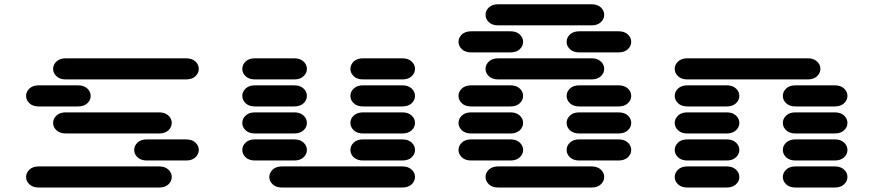

<svg xmlns="http://www.w3.org/2000/svg" viewBox="-20 -881 4040 888"><path d="M159.2 -13.7H715.8Q743.2 -13.7 758.8 -28.3Q774.4 -43 774.4 -62.5Q774.4 -82 758.8 -96.7Q743.2 -111.3 715.8 -111.3H159.2Q131.8 -111.3 116.2 -96.7Q100.6 -82 100.6 -62.5Q100.6 -43 116.2 -28.3Q131.8 -13.7 159.2 -13.7ZM659.2 -138.7H840.8Q868.2 -138.7 883.8 -153.3Q899.4 -168 899.4 -187.5Q899.4 -207 883.8 -221.7Q868.2 -236.3 840.8 -236.3H659.2Q631.8 -236.3 616.2 -221.7Q600.6 -207 600.6 -187.5Q600.6 -168 616.2 -153.3Q631.8 -138.7 659.2 -138.7ZM284.2 -263.7H715.8Q743.2 -263.7 758.8 -278.3Q774.4 -293 774.4 -312.5Q774.4 -332 758.8 -346.7Q743.2 -361.3 715.8 -361.3H284.2Q256.8 -361.3 241.2 -346.7Q225.6 -332 225.6 -312.5Q225.6 -293 241.2 -278.3Q256.8 -263.7 284.2 -263.7ZM159.2 -388.7H340.8Q368.2 -388.7 383.8 -403.3Q399.4 -418 399.4 -437.5Q399.4 -457 383.8 -471.7Q368.2 -486.3 340.8 -486.3H159.2Q131.8 -486.3 116.2 -471.7Q100.6 -457 100.6 -437.5Q100.6 -418 116.2 -403.3Q131.8 -388.7 159.2 -388.7ZM284.2 -513.7H840.8Q868.2 -513.7 883.8 -528.3Q899.4 -543 899.4 -562.5Q899.4 -582 883.8 -596.7Q868.2 -611.3 840.8 -611.3H284.2Q256.8 -611.3 241.2 -596.7Q225.6 -582 225.6 -562.5Q225.6 -543 241.2 -528.3Q256.8 -513.7 284.2 -513.7Z M1284.2 -13.7H1840.8Q1868.2 -13.7 1883.8 -28.3Q1899.4 -43 1899.4 -62.5Q1899.4 -82 1883.8 -96.7Q1868.2 -111.3 1840.8 -111.3H1284.2Q1256.8 -111.3 1241.2 -96.7Q1225.6 -82 1225.6 -62.5Q1225.6 -43 1241.2 -28.3Q1256.8 -13.7 1284.2 -13.7ZM1159.2 -138.7H1340.8Q1368.2 -138.7 1383.8 -153.3Q1399.4 -168 1399.4 -187.5Q1399.4 -207 1383.8 -221.7Q1368.2 -236.3 1340.8 -236.3H1159.2Q1131.8 -236.3 1116.2 -221.7Q1100.6 -207 1100.6 -187.5Q1100.6 -168 1116.2 -153.3Q1131.8 -138.7 1159.2 -138.7ZM1659.2 -138.7H1840.8Q1868.2 -138.7 1883.8 -153.3Q1899.4 -168 1899.4 -187.5Q1899.4 -207 1883.8 -221.7Q1868.2 -236.3 1840.8 -236.3H1659.2Q1631.8 -236.3 1616.2 -221.7Q1600.6 -207 1600.6 -187.5Q1600.6 -168 1616.2 -153.3Q1631.8 -138.7 1659.2 -138.7ZM1159.2 -263.7H1340.8Q1368.2 -263.7 1383.8 -278.3Q1399.4 -293 1399.4 -312.5Q1399.4 -332 1383.8 -346.7Q1368.2 -361.3 1340.8 -361.3H1159.2Q1131.8 -361.3 1116.2 -346.7Q1100.6 -332 1100.6 -312.5Q1100.6 -293 1116.2 -278.3Q1131.8 -263.7 1159.2 -263.7ZM1659.2 -263.7H1840.8Q1868.2 -263.7 1883.8 -278.3Q1899.4 -293 1899.4 -312.5Q1899.4 -332 1883.8 -346.7Q1868.2 -361.3 1840.8 -361.3H1659.2Q1631.8 -361.3 1616.2 -346.7Q1600.6 -332 1600.6 -312.5Q1600.6 -293 1616.2 -278.3Q1631.8 -263.7 1659.2 -263.7ZM1159.2 -388.7H1340.8Q1368.2 -388.7 1383.8 -403.3Q1399.4 -418 1399.4 -437.5Q1399.4 -457 1383.8 -471.7Q1368.2 -486.3 1340.8 -486.3H1159.2Q1131.8 -486.3 1116.2 -471.7Q1100.6 -457 1100.6 -437.5Q1100.6 -418 1116.2 -403.3Q1131.8 -388.7 1159.2 -388.7ZM1659.2 -388.7H1840.8Q1868.2 -388.7 1883.8 -403.3Q1899.4 -418 1899.4 -437.5Q1899.4 -457 1883.8 -471.7Q1868.2 -486.3 1840.8 -486.3H1659.2Q1631.8 -486.3 1616.2 -471.7Q1600.6 -457 1600.6 -437.5Q1600.6 -418 1616.2 -403.3Q1631.8 -388.7 1659.2 -388.7ZM1159.2 -513.7H1340.8Q1368.2 -513.7 1383.8 -528.3Q1399.4 -543 1399.4 -562.5Q1399.4 -582 1383.8 -596.7Q1368.2 -611.3 1340.8 -611.3H1159.2Q1131.8 -611.3 1116.2 -596.7Q1100.6 -582 1100.6 -562.5Q1100.6 -543 1116.2 -528.3Q1131.8 -513.7 1159.2 -513.7ZM1659.2 -513.7H1840.8Q1868.2 -513.7 1883.8 -528.3Q1899.4 -543 1899.4 -562.5Q1899.4 -582 1883.8 -596.7Q1868.2 -611.3 1840.8 -611.3H1659.2Q1631.8 -611.3 1616.2 -596.7Q1600.6 -582 1600.6 -562.5Q1600.6 -543 1616.2 -528.3Q1631.8 -513.7 1659.2 -513.7Z M2284.2 -13.7H2715.8Q2743.2 -13.7 2758.8 -28.3Q2774.4 -43 2774.4 -62.5Q2774.4 -82 2758.8 -96.7Q2743.2 -111.3 2715.8 -111.3H2284.2Q2256.8 -111.3 2241.2 -96.7Q2225.6 -82 2225.6 -62.5Q2225.6 -43 2241.2 -28.3Q2256.8 -13.7 2284.2 -13.7ZM2159.2 -138.7H2340.8Q2368.2 -138.7 2383.8 -153.3Q2399.4 -168 2399.4 -187.5Q2399.4 -207 2383.8 -221.7Q2368.2 -236.3 2340.8 -236.3H2159.2Q2131.8 -236.3 2116.2 -221.7Q2100.6 -207 2100.6 -187.5Q2100.6 -168 2116.2 -153.3Q2131.8 -138.7 2159.2 -138.7ZM2659.2 -138.7H2840.8Q2868.2 -138.7 2883.8 -153.3Q2899.4 -168 2899.4 -187.5Q2899.4 -207 2883.8 -221.7Q2868.2 -236.3 2840.8 -236.3H2659.2Q2631.8 -236.3 2616.2 -221.7Q2600.6 -207 2600.6 -187.5Q2600.6 -168 2616.2 -153.3Q2631.8 -138.7 2659.2 -138.7ZM2159.2 -263.7H2340.8Q2368.2 -263.7 2383.8 -278.3Q2399.4 -293 2399.4 -312.5Q2399.4 -332 2383.8 -346.7Q2368.2 -361.3 2340.8 -361.3H2159.2Q2131.8 -361.3 2116.2 -346.7Q2100.6 -332 2100.6 -312.5Q2100.6 -293 2116.2 -278.3Q2131.8 -263.7 2159.2 -263.7ZM2659.2 -263.7H2840.8Q2868.2 -263.7 2883.8 -278.3Q2899.4 -293 2899.4 -312.5Q2899.4 -332 2883.8 -346.7Q2868.2 -361.3 2840.8 -361.3H2659.2Q2631.8 -361.3 2616.2 -346.7Q2600.6 -332 2600.6 -312.5Q2600.6 -293 2616.2 -278.3Q2631.8 -263.7 2659.2 -263.7ZM2159.2 -388.7H2340.8Q2368.2 -388.7 2383.8 -403.3Q2399.4 -418 2399.4 -437.5Q2399.4 -457 2383.8 -471.7Q2368.2 -486.3 2340.8 -486.3H2159.2Q2131.8 -486.3 2116.2 -471.7Q2100.6 -457 2100.6 -437.5Q2100.6 -418 2116.2 -403.3Q2131.8 -388.7 2159.2 -388.7ZM2659.2 -388.7H2840.8Q2868.2 -388.7 2883.8 -403.3Q2899.4 -418 2899.4 -437.5Q2899.4 -457 2883.8 -471.7Q2868.2 -486.3 2840.8 -486.3H2659.2Q2631.8 -486.3 2616.2 -471.7Q2600.6 -457 2600.6 -437.5Q2600.6 -418 2616.2 -403.3Q2631.8 -388.7 2659.2 -388.7ZM2284.2 -513.7H2715.8Q2743.2 -513.7 2758.8 -528.3Q2774.4 -543 2774.4 -562.5Q2774.4 -582 2758.8 -596.7Q2743.2 -611.3 2715.8 -611.3H2284.2Q2256.8 -611.3 2241.2 -596.7Q2225.6 -582 2225.6 -562.5Q2225.6 -543 2241.2 -528.3Q2256.8 -513.7 2284.2 -513.7ZM2159.2 -638.7H2340.8Q2368.2 -638.7 2383.8 -653.3Q2399.4 -668 2399.4 -687.5Q2399.4 -707 2383.8 -721.7Q2368.2 -736.3 2340.8 -736.3H2159.2Q2131.8 -736.3 2116.2 -721.7Q2100.6 -707 2100.6 -687.5Q2100.6 -668 2116.2 -653.3Q2131.8 -638.7 2159.2 -638.7ZM2659.2 -638.7H2840.8Q2868.2 -638.7 2883.8 -653.3Q2899.4 -668 2899.4 -687.5Q2899.4 -707 2883.8 -721.7Q2868.2 -736.3 2840.8 -736.3H2659.2Q2631.8 -736.3 2616.2 -721.7Q2600.6 -707 2600.6 -687.5Q2600.6 -668 2616.2 -653.3Q2631.8 -638.7 2659.2 -638.7ZM2284.2 -763.7H2715.8Q2743.2 -763.7 2758.8 -778.3Q2774.4 -793 2774.4 -812.5Q2774.4 -832 2758.8 -846.7Q2743.2 -861.3 2715.8 -861.3H2284.2Q2256.8 -861.3 2241.2 -846.7Q2225.6 -832 2225.6 -812.5Q2225.6 -793 2241.2 -778.3Q2256.8 -763.7 2284.2 -763.7Z M3159.2 -13.7H3340.8Q3368.2 -13.7 3383.8 -28.3Q3399.4 -43 3399.4 -62.5Q3399.4 -82 3383.8 -96.7Q3368.2 -111.3 3340.8 -111.3H3159.2Q3131.8 -111.3 3116.2 -96.7Q3100.6 -82 3100.6 -62.5Q3100.6 -43 3116.2 -28.3Q3131.8 -13.7 3159.2 -13.7ZM3659.2 -13.7H3840.8Q3868.2 -13.7 3883.8 -28.3Q3899.4 -43 3899.4 -62.5Q3899.4 -82 3883.8 -96.7Q3868.2 -111.3 3840.8 -111.3H3659.2Q3631.8 -111.3 3616.2 -96.7Q3600.6 -82 3600.6 -62.5Q3600.6 -43 3616.2 -28.3Q3631.8 -13.7 3659.2 -13.7ZM3159.2 -138.7H3340.8Q3368.2 -138.7 3383.8 -153.3Q3399.4 -168 3399.4 -187.5Q3399.4 -207 3383.8 -221.7Q3368.2 -236.3 3340.8 -236.3H3159.2Q3131.8 -236.3 3116.2 -221.7Q3100.6 -207 3100.6 -187.5Q3100.6 -168 3116.2 -153.3Q3131.8 -138.7 3159.2 -138.7ZM3659.2 -138.7H3840.8Q3868.2 -138.7 3883.8 -153.3Q3899.4 -168 3899.4 -187.5Q3899.4 -207 3883.8 -221.7Q3868.2 -236.3 3840.8 -236.3H3659.2Q3631.8 -236.3 3616.2 -221.7Q3600.6 -207 3600.6 -187.5Q3600.6 -168 3616.2 -153.3Q3631.8 -138.7 3659.2 -138.7ZM3159.2 -263.7H3340.8Q3368.2 -263.7 3383.8 -278.3Q3399.4 -293 3399.4 -312.5Q3399.4 -332 3383.8 -346.7Q3368.2 -361.3 3340.8 -361.3H3159.2Q3131.8 -361.3 3116.2 -346.7Q3100.6 -332 3100.6 -312.5Q3100.6 -293 3116.2 -278.3Q3131.8 -263.7 3159.2 -263.7ZM3659.2 -263.7H3840.8Q3868.2 -263.7 3883.8 -278.3Q3899.4 -293 3899.4 -312.5Q3899.4 -332 3883.8 -346.7Q3868.2 -361.3 3840.8 -361.3H3659.2Q3631.8 -361.3 3616.2 -346.7Q3600.6 -332 3600.6 -312.5Q3600.6 -293 3616.2 -278.3Q3631.8 -263.7 3659.2 -263.7ZM3159.2 -388.7H3340.8Q3368.2 -388.7 3383.8 -403.3Q3399.4 -418 3399.4 -437.5Q3399.4 -457 3383.8 -471.7Q3368.2 -486.3 3340.8 -486.3H3159.2Q3131.8 -486.3 3116.2 -471.7Q3100.6 -457 3100.6 -437.5Q3100.6 -418 3116.2 -403.3Q3131.8 -388.7 3159.2 -388.7ZM3659.2 -388.7H3840.8Q3868.2 -388.7 3883.8 -403.3Q3899.4 -418 3899.4 -437.5Q3899.4 -457 3883.8 -471.7Q3868.2 -486.3 3840.8 -486.3H3659.2Q3631.8 -486.3 3616.2 -471.7Q3600.6 -457 3600.6 -437.5Q3600.6 -418 3616.2 -403.3Q3631.8 -388.7 3659.2 -388.7ZM3159.2 -513.7H3715.8Q3743.2 -513.7 3758.8 -528.3Q3774.4 -543 3774.4 -562.5Q3774.4 -582 3758.8 -596.7Q3743.2 -611.3 3715.8 -611.3H3159.2Q3131.8 -611.3 3116.2 -596.7Q3100.6 -582 3100.6 -562.5Q3100.6 -543 3116.2 -528.3Q3131.8 -513.7 3159.2 -513.7Z"/></svg>

Font: Sixtyfour
Style: Regular
Weight: 400
Designer: Jens Kutilek
Foundry: Jens Kutilek
Version: Version 2.001